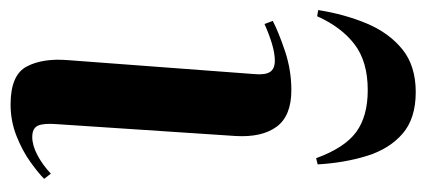

<svg xmlns="http://www.w3.org/2000/svg" viewBox="-254 -564 825 372"><g transform="rotate(90 159.0 -378.5)"><path d="M117 -458Q119 -479 113 -488.5Q107 -498 91 -498Q65 -498 20 -478L14 -494Q35 -505 72 -517.5Q109 -530 148 -530Q198 -530 219 -501.5Q240 -473 237 -422L214 -75Q212 -50 217 -39Q222 -28 239 -28Q255 -28 274 -38Q293 -48 310 -64L320 -51Q309 -40 287.5 -24.5Q266 -9 237 2.5Q208 14 176 14Q119 14 102.5 -17Q86 -48 90 -97ZM152 -771Q203 -771 232.5 -745.5Q262 -720 275.5 -676.5Q289 -633 292 -581L280 -578Q260 -633 229.5 -655.5Q199 -678 148 -678Q93 -678 59.5 -652.5Q26 -627 5 -580L-7 -582Q1 -633 19 -676Q37 -719 69 -745Q101 -771 152 -771Z"/></g></svg>

Font: Literata 72pt SemiBold
Style: Italic
Weight: 600
Italic angle: -2°
Designer: Latin by Veronika Burian and Jose Scaglione. Greek by Irene Vlachou. Cyrillic by Vera Evstafieva
Foundry: TypeTogether
Version: Version 3.002